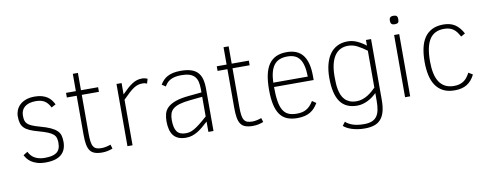

<svg xmlns="http://www.w3.org/2000/svg" viewBox="-69 -1015 3958 1557"><g transform="rotate(-10 1910.0 -237.0)"><path d="M403.8 -125Q403.8 -92.8 394 -66.9Q384.3 -41 363.8 -22.7Q343.3 -4.4 310.8 5.4Q278.3 15.1 232.9 15.1Q192.9 15.1 163.8 6.1Q134.8 -2.9 115 -16.6Q95.2 -30.3 83.5 -45.9Q71.8 -61.5 65.9 -74.2L101.1 -96.2Q108.4 -80.6 119.6 -67.1Q130.9 -53.7 146.7 -43.9Q162.6 -34.2 183.6 -28.6Q204.6 -22.9 231.9 -22.9Q263.2 -22.9 287.6 -27.8Q312 -32.7 328.4 -44.2Q344.7 -55.7 353.3 -75.2Q361.8 -94.7 361.8 -124Q361.8 -147.5 356.4 -164.6Q351.1 -181.6 335.7 -195.1Q320.3 -208.5 292.7 -219.7Q265.1 -231 221.2 -243.2Q177.2 -254.9 148.7 -267.6Q120.1 -280.3 103.8 -297.1Q87.4 -314 80.8 -336.7Q74.2 -359.4 74.2 -392.1Q74.2 -417.5 83.7 -441.7Q93.3 -465.8 113 -484.9Q132.8 -503.9 163.6 -515.4Q194.3 -526.9 236.8 -526.9Q271.5 -526.9 296.9 -519.3Q322.3 -511.7 340.8 -499.3Q359.4 -486.8 371.8 -470Q384.3 -453.1 393.1 -435.1L356.9 -416Q338.4 -454.1 311 -471.4Q283.7 -488.8 238.8 -488.8Q207.5 -488.8 184.6 -481.7Q161.6 -474.6 146.5 -461.7Q131.3 -448.7 123.8 -430.9Q116.2 -413.1 116.2 -391.1Q116.2 -368.2 120.4 -351.8Q124.5 -335.4 137.2 -323Q149.9 -310.5 173.3 -300.5Q196.8 -290.5 234.9 -279.8Q289.1 -265.1 322 -250Q355 -234.9 373.3 -216.8Q391.6 -198.7 397.7 -176.5Q403.8 -154.3 403.8 -125Z M785.2 -2Q768.1 4.9 745.8 10Q723.6 15.1 698.7 15.1Q661.1 15.1 637 6.3Q612.8 -2.4 598.9 -22.2Q585 -42 579.3 -74.5Q573.7 -106.9 573.7 -154.8V-474.1H492.7V-512.2H573.7V-654.8H615.7V-512.2H756.8V-474.1H615.7V-153.8Q615.7 -113.3 619.6 -87.4Q623.5 -61.5 633.3 -46.9Q643.1 -32.2 659.2 -26.6Q675.3 -21 699.7 -21Q708.5 -21 718.8 -22.2Q729 -23.4 739 -25.6Q749 -27.8 758.3 -30.5Q767.6 -33.2 774.9 -36.1Z M1152.8 -472.2Q1142.6 -476.6 1135.3 -478.3Q1127.9 -480 1118.2 -480Q1097.7 -480 1080.6 -475.3Q1063.5 -470.7 1044.9 -459Q1026.4 -447.3 1003.9 -426.8Q981.4 -406.2 950.2 -375V0H908.2V-512.2H950.2V-418.9Q976.6 -445.8 998 -464.8Q1019.5 -483.9 1039.1 -496.1Q1058.6 -508.3 1077.6 -514.2Q1096.7 -520 1118.2 -520Q1130.9 -520 1141.8 -517.6Q1152.8 -515.1 1164.1 -509.8Z M1574.7 0V-85Q1550.8 -63 1528.8 -44.7Q1506.8 -26.4 1484.9 -13.2Q1462.9 0 1439.5 7.6Q1416 15.1 1389.2 15.1Q1353 15.1 1327.6 4.6Q1302.2 -5.9 1286.1 -26.1Q1270 -46.4 1262.5 -76.2Q1254.9 -106 1254.9 -144Q1254.9 -177.2 1262.7 -205.8Q1270.5 -234.4 1293.7 -256.3Q1316.9 -278.3 1359.1 -293.5Q1401.4 -308.6 1469.7 -314.9L1574.7 -325.2V-352.1Q1574.7 -387.2 1568.4 -413.3Q1562 -439.5 1546.1 -456.8Q1530.3 -474.1 1503.9 -482.7Q1477.5 -491.2 1438 -491.2Q1406.2 -491.2 1383.5 -485.8Q1360.8 -480.5 1344.7 -471.2Q1328.6 -461.9 1317.9 -449.5Q1307.1 -437 1298.8 -422.9L1268.1 -442.9Q1279.8 -462.4 1294.7 -478Q1309.6 -493.7 1329.6 -504.4Q1349.6 -515.1 1376.2 -521Q1402.8 -526.9 1438 -526.9Q1487.8 -526.9 1522 -516.4Q1556.2 -505.9 1577.1 -483.9Q1598.1 -461.9 1607.4 -428.2Q1616.7 -394.5 1616.7 -348.1V0ZM1574.7 -289.1 1472.2 -278.8Q1418.5 -273.4 1384.8 -263.2Q1351.1 -252.9 1332 -236.8Q1313 -220.7 1305.9 -198.2Q1298.8 -175.8 1298.8 -146Q1298.8 -80.6 1320.6 -50.8Q1342.3 -21 1392.1 -21Q1409.2 -21 1425.5 -24.7Q1441.9 -28.3 1462.2 -39.8Q1482.4 -51.3 1509.3 -72Q1536.1 -92.8 1574.7 -127Z M2026.4 -2Q2009.3 4.9 1987.1 10Q1964.8 15.1 1939.9 15.1Q1902.3 15.1 1878.2 6.3Q1854 -2.4 1840.1 -22.2Q1826.2 -42 1820.6 -74.5Q1814.9 -106.9 1814.9 -154.8V-474.1H1733.9V-512.2H1814.9V-654.8H1856.9V-512.2H1998V-474.1H1856.9V-153.8Q1856.9 -113.3 1860.8 -87.4Q1864.7 -61.5 1874.5 -46.9Q1884.3 -32.2 1900.4 -26.6Q1916.5 -21 1940.9 -21Q1949.7 -21 1960 -22.2Q1970.2 -23.4 1980.2 -25.6Q1990.2 -27.8 1999.5 -30.5Q2008.8 -33.2 2016.1 -36.1Z M2162.1 -266.1Q2162.1 -197.3 2169.7 -150.1Q2177.2 -103 2194.1 -74.5Q2210.9 -45.9 2238.5 -33.4Q2266.1 -21 2306.2 -21Q2329.6 -21 2348.9 -24.9Q2368.2 -28.8 2385 -38.1Q2401.9 -47.4 2416.5 -62.7Q2431.2 -78.1 2445.3 -101.1L2477.5 -79.1Q2464.4 -57.1 2449 -39.8Q2433.6 -22.5 2413.3 -10.3Q2393.1 2 2366.9 8.5Q2340.8 15.1 2306.2 15.1Q2258.3 15.1 2222.9 1Q2187.5 -13.2 2164.3 -44.9Q2141.1 -76.7 2129.6 -127.7Q2118.2 -178.7 2118.2 -252Q2118.2 -320.8 2129.2 -372.6Q2140.1 -424.3 2163.6 -458.5Q2187 -492.7 2223.6 -509.8Q2260.3 -526.9 2311.5 -526.9Q2402.3 -526.9 2445.3 -469.7Q2488.3 -412.6 2488.3 -300.8V-266.1ZM2446.3 -301.8Q2445.3 -354.5 2436.5 -390.6Q2427.7 -426.8 2410.9 -449Q2394 -471.2 2369.1 -481.2Q2344.2 -491.2 2311.5 -491.2Q2273.4 -491.2 2246.1 -480Q2218.8 -468.8 2200.9 -445.6Q2183.1 -422.4 2173.6 -386.7Q2164.1 -351.1 2162.1 -301.8Z M3004.4 -12.2Q3004.4 45.9 2993.4 85Q2982.4 124 2960.4 148.2Q2938.5 172.4 2905.8 182.6Q2873 192.9 2829.6 192.9Q2797.9 192.9 2771 188.5Q2744.1 184.1 2722.4 177Q2700.7 169.9 2683.8 160.6Q2667 151.4 2656.2 141.1L2679.2 110.8Q2700.7 132.3 2738.3 144.8Q2775.9 157.2 2829.6 157.2Q2866.7 157.2 2892.1 147.7Q2917.5 138.2 2933.1 117.9Q2948.7 97.7 2955.6 65.7Q2962.4 33.7 2962.4 -11.2V-75.2Q2947.3 -60.1 2929 -46.4Q2910.6 -32.7 2890.1 -22.5Q2869.6 -12.2 2847.2 -6.1Q2824.7 0 2801.3 0Q2707 0 2661.6 -64.2Q2616.2 -128.4 2616.2 -261.2Q2616.2 -321.3 2628.7 -370.1Q2641.1 -418.9 2665.5 -453.9Q2689.9 -488.8 2726.8 -507.8Q2763.7 -526.9 2812.5 -526.9Q2853 -526.9 2890.4 -510Q2927.7 -493.2 2962.4 -465.8V-512.2H3004.4ZM2962.4 -423.8Q2918.9 -456.1 2883.8 -473.6Q2848.6 -491.2 2811.5 -491.2Q2736.8 -491.2 2698.5 -432.6Q2660.2 -374 2660.2 -263.2Q2660.2 -237.3 2661.4 -210.4Q2662.6 -183.6 2667.5 -158.4Q2672.4 -133.3 2681.6 -111.1Q2690.9 -88.9 2706.8 -72.3Q2722.7 -55.7 2746.1 -45.9Q2769.5 -36.1 2803.2 -36.1Q2828.6 -36.1 2851.8 -44.2Q2875 -52.2 2895 -64.7Q2915 -77.1 2931.9 -91.8Q2948.7 -106.4 2962.4 -120.1Z M3250 -631.8Q3250 -611.3 3241.9 -604.2Q3233.9 -597.2 3215.3 -597.2Q3195.3 -597.2 3187.7 -606.2Q3180.2 -615.2 3180.2 -631.8Q3180.2 -649.9 3188.2 -658.4Q3196.3 -667 3215.3 -667Q3234.9 -667 3242.4 -658.9Q3250 -650.9 3250 -631.8ZM3194.3 0V-512.2H3236.3V0Z M3768.1 -85.9Q3743.2 -34.7 3702.9 -9.8Q3662.6 15.1 3602.1 15.1Q3544.4 15.1 3505.6 -5.6Q3466.8 -26.4 3443.4 -62.7Q3419.9 -99.1 3409.9 -148.2Q3399.9 -197.3 3399.9 -253.9Q3399.9 -316.4 3410.9 -366.9Q3421.9 -417.5 3446 -452.9Q3470.2 -488.3 3508.8 -507.6Q3547.4 -526.9 3602.1 -526.9Q3658.2 -526.9 3696.3 -502.2Q3734.4 -477.5 3762.2 -424.8L3727.1 -405.8Q3715.8 -427.7 3703.6 -443.8Q3691.4 -460 3676.3 -470.5Q3661.1 -481 3642.6 -486.1Q3624 -491.2 3600.1 -491.2Q3520.5 -491.2 3482.2 -432.9Q3443.8 -374.5 3443.8 -251Q3443.8 -197.3 3452.6 -154.5Q3461.4 -111.8 3480.5 -82.3Q3499.5 -52.7 3529.5 -36.9Q3559.6 -21 3602.1 -21Q3629.9 -21 3650.4 -27.6Q3670.9 -34.2 3686.3 -45.9Q3701.7 -57.6 3712.9 -73.2Q3724.1 -88.9 3733.9 -106.9Z"/></g></svg>

Font: Clear Sans Thin
Style: Regular
Weight: 250
Foundry: Intel Corporation
Version: Version 1.00